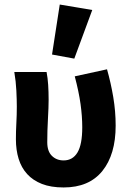

<svg xmlns="http://www.w3.org/2000/svg" viewBox="-20 -813 572 845"><path d="M260 12Q204 12 164.5 -3.5Q125 -19 99.5 -47Q74 -75 62 -114Q50 -153 50 -200Q50 -235 52 -271.5Q54 -308 54 -344Q54 -373 52 -414Q50 -455 43 -496H185Q190 -470 192 -439.5Q194 -409 194 -374Q194 -342 191 -289.5Q188 -237 188 -187Q188 -147 208.5 -127Q229 -107 260 -107Q300 -107 321 -142Q342 -177 342 -253Q342 -301 334.5 -355Q327 -409 309 -477L451 -508Q468 -448 478.5 -385.5Q489 -323 489 -260Q489 -133 430.5 -60.5Q372 12 260 12ZM209 -573 243 -793 386 -769 307 -555Z"/></svg>

Font: TT Toshiba Sans
Style: Bold
Weight: 700
Designer: Paul D. Hunt
Foundry: Toshiba Corporation
Version: Version 2.020;PS 2.000;hotconv 1.0.86;makeotf.lib2.5.63406